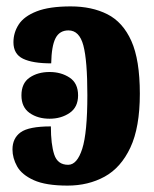

<svg xmlns="http://www.w3.org/2000/svg" viewBox="-20 -570 482 600"><path d="M191 10Q123 10 85.5 -7Q48 -24 33.5 -50Q19 -76 19 -103Q19 -138 44.5 -156.5Q70 -175 139 -175Q139 -119 149.5 -87Q160 -55 193 -55Q221 -55 237 -105Q253 -155 253 -273Q253 -381 240.5 -428Q228 -475 194 -475Q166 -475 153.5 -450.5Q141 -426 140 -372Q82 -372 52 -386.5Q22 -401 22 -438Q22 -468 38.5 -493.5Q55 -519 94.5 -534.5Q134 -550 201 -550Q267 -550 315.5 -525.5Q364 -501 390.5 -442Q417 -383 417 -277Q417 -172 387.5 -109Q358 -46 307 -18Q256 10 191 10ZM135 -199Q98 -199 72.5 -217Q47 -235 47 -272Q47 -310 72.5 -327.5Q98 -345 135 -345Q171 -345 197.5 -327.5Q224 -310 224 -272Q224 -235 197.5 -217Q171 -199 135 -199Z"/></svg>

Font: Noto Serif ExtraCondensed Black
Style: Regular
Weight: 900
Width: 2
Designer: Monotype Design Team
Foundry: Monotype Imaging Inc.
Version: Version 2.015; ttfautohint (v1.8.4.7-5d5b)